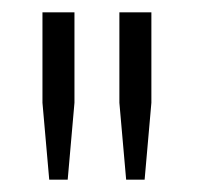

<svg xmlns="http://www.w3.org/2000/svg" viewBox="-20 -706 331 312"><path d="M60 -414 49 -539V-686H101V-539L90 -414ZM185 -414 174 -539V-686H226V-539L215 -414Z"/></svg>

Font: Archivo Thin
Style: Regular
Weight: 250
Designer: Hector Gatti
Foundry: Omnibus-Type
Version: Version 2.001